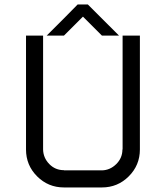

<svg xmlns="http://www.w3.org/2000/svg" viewBox="-20 -823 732 843"><path d="M427.5 -75Q463.3 -75.8 490.4 -102.5Q517.5 -129.2 517.5 -166.7H518.3V-666.7H594.2V-166.7Q594.2 -97.5 545.4 -48.8Q496.7 0 427.5 0H260.8Q191.7 0 142.9 -48.8Q94.2 -97.5 94.2 -166.7V-666.7H169.2V-166.7Q170 -130 196.2 -102.9Q222.5 -75.8 260.8 -75.8V-75ZM365.8 -803.3 502.5 -666.7H427.5L344.2 -750L260.8 -666.7H185Q268.3 -749.2 320.8 -803.3Z"/></svg>

Font: 0xA000-Squarish
Style: Squareish
Weight: 400
Version: Version 0.1